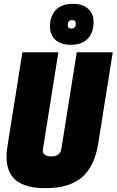

<svg xmlns="http://www.w3.org/2000/svg" viewBox="-20 -973 609 1003"><path d="M217 10Q114 10 64 -30.5Q14 -71 14 -156Q14 -180 21 -222L97 -700H285L205 -198Q197 -156 247 -156Q296 -156 301 -198L381 -700H569L493 -222Q473 -101 406.5 -45.5Q340 10 217 10ZM349 -739Q298 -739 269.5 -765Q241 -791 241 -834Q241 -888 271 -920.5Q301 -953 361 -953Q412 -953 440.5 -927Q469 -901 469 -858Q469 -804 439 -771.5Q409 -739 349 -739ZM353 -824Q376 -824 376 -849Q376 -868 357 -868Q334 -868 334 -842Q334 -824 353 -824Z"/></svg>

Font: Georama SemiCondensed Black
Style: Italic
Weight: 900
Width: 4
Italic angle: -9°
Designer: Jean-Baptiste Levee
Foundry: Production Type
Version: Version 1.000